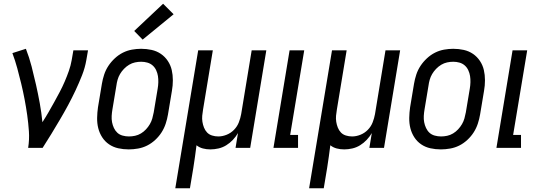

<svg xmlns="http://www.w3.org/2000/svg" viewBox="-20 -788 2891 1023"><path d="M130 0Q137 -45 134 -88.5Q131 -132 125 -174.5Q119 -217 111 -259Q103 -301 93 -342.5Q83 -384 72 -424.5Q61 -465 46 -505L118 -528Q136 -482 148.5 -433.5Q161 -385 172 -336Q183 -287 192 -237.5Q201 -188 206 -137Q223 -163 238.5 -190Q254 -217 269 -244Q284 -271 298.5 -298.5Q313 -326 325 -354Q337 -382 347 -410.5Q357 -439 362 -468L371 -520H449L440 -468Q433 -427 417 -386.5Q401 -346 382.5 -306.5Q364 -267 343 -228Q322 -189 299.5 -151Q277 -113 254 -75Q231 -37 207 0Z M666 8Q637 8 610 2Q583 -4 561 -19Q539 -34 524.5 -56.5Q510 -79 503.5 -105Q497 -131 497.5 -159.5Q498 -188 502 -216L523 -342Q527 -366 535 -390.5Q543 -415 557.5 -437Q572 -459 592 -477.5Q612 -496 635 -507.5Q658 -519 683 -523.5Q708 -528 732 -528Q761 -528 788 -522Q815 -516 837 -501Q859 -486 874 -463.5Q889 -441 895 -415Q901 -389 901 -360.5Q901 -332 896 -304L875 -178Q871 -154 863 -129.5Q855 -105 841 -83Q827 -61 807 -42.5Q787 -24 764 -12.5Q741 -1 715.5 3.5Q690 8 666 8ZM667 -61Q683 -61 699.5 -64.5Q716 -68 731 -77Q746 -86 758 -99Q770 -112 778.5 -126.5Q787 -141 791.5 -157Q796 -173 799 -189L820 -315Q823 -332 823.5 -349.5Q824 -367 821.5 -383Q819 -399 812 -414Q805 -429 793 -439.5Q781 -450 765 -454.5Q749 -459 732 -459Q716 -459 699.5 -455.5Q683 -452 668 -443Q653 -434 640.5 -421Q628 -408 619.5 -393.5Q611 -379 606.5 -363Q602 -347 600 -331L579 -205Q576 -188 575 -170.5Q574 -153 577 -137Q580 -121 587 -106Q594 -91 605.5 -80.5Q617 -70 633.5 -65.5Q650 -61 667 -61ZM740 -577 695 -623 849 -768 905 -712Z M914 215 1036 -520H1114L1062 -205Q1059 -188 1057.5 -171.5Q1056 -155 1058.5 -139Q1061 -123 1067 -108Q1073 -93 1083.5 -82Q1094 -71 1110 -66Q1126 -61 1143 -61Q1165 -61 1187.5 -70Q1210 -79 1227 -96.5Q1244 -114 1252.5 -136Q1261 -158 1265 -180L1321 -520H1399L1313 0H1235L1248 -79Q1237 -60 1221 -43Q1205 -26 1185.5 -14Q1166 -2 1144 3Q1122 8 1101 8Q1080 8 1061 3Q1042 -2 1027 -14Q1023 16 1019 46.5Q1015 77 1010 107L992 215Z M1437 0 1523 -520H1601L1526 -69H1568V0Z M1627 215 1749 -520H1827L1775 -205Q1772 -188 1770.5 -171.5Q1769 -155 1771.5 -139Q1774 -123 1780 -108Q1786 -93 1796.5 -82Q1807 -71 1823 -66Q1839 -61 1856 -61Q1878 -61 1900.5 -70Q1923 -79 1940 -96.5Q1957 -114 1965.5 -136Q1974 -158 1978 -180L2034 -520H2112L2026 0H1948L1961 -79Q1950 -60 1934 -43Q1918 -26 1898.5 -14Q1879 -2 1857 3Q1835 8 1814 8Q1793 8 1774 3Q1755 -2 1740 -14Q1736 16 1732 46.5Q1728 77 1723 107L1705 215Z M2329 8Q2300 8 2273 2Q2246 -4 2224 -19Q2202 -34 2187.5 -56.5Q2173 -79 2166.5 -105Q2160 -131 2160.5 -159.5Q2161 -188 2165 -216L2186 -342Q2190 -366 2198 -390.5Q2206 -415 2220.5 -437Q2235 -459 2255 -477.5Q2275 -496 2298 -507.5Q2321 -519 2346 -523.5Q2371 -528 2395 -528Q2424 -528 2451 -522Q2478 -516 2500 -501Q2522 -486 2537 -463.5Q2552 -441 2558 -415Q2564 -389 2564 -360.5Q2564 -332 2559 -304L2538 -178Q2534 -154 2526 -129.5Q2518 -105 2504 -83Q2490 -61 2470 -42.5Q2450 -24 2427 -12.5Q2404 -1 2378.5 3.5Q2353 8 2329 8ZM2330 -61Q2346 -61 2362.5 -64.5Q2379 -68 2394 -77Q2409 -86 2421 -99Q2433 -112 2441.5 -126.5Q2450 -141 2454.5 -157Q2459 -173 2462 -189L2483 -315Q2486 -332 2486.5 -349.5Q2487 -367 2484.5 -383Q2482 -399 2475 -414Q2468 -429 2456 -439.5Q2444 -450 2428 -454.5Q2412 -459 2395 -459Q2379 -459 2362.5 -455.5Q2346 -452 2331 -443Q2316 -434 2303.5 -421Q2291 -408 2282.5 -393.5Q2274 -379 2269.5 -363Q2265 -347 2263 -331L2242 -205Q2239 -188 2238 -170.5Q2237 -153 2240 -137Q2243 -121 2250 -106Q2257 -91 2268.5 -80.5Q2280 -70 2296.5 -65.5Q2313 -61 2330 -61Z M2625 0 2711 -520H2789L2714 -69H2756V0Z"/></svg>

Font: Iosevka QP
Style: Italic
Weight: 400
Italic angle: -9°
Designer: Belleve Invis
Foundry: Belleve Invis
Version: Version 20.0.0; ttfautohint (v1.8.4)